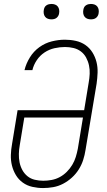

<svg xmlns="http://www.w3.org/2000/svg" viewBox="-20 -944 540 972"><path d="M198 8Q171 8 144 2Q117 -4 95.5 -19.5Q74 -35 60.5 -57.5Q47 -80 40.5 -106Q34 -132 35 -160Q36 -188 41 -215L69 -386H406L429 -526Q433 -548 434 -570Q435 -592 430.5 -613Q426 -634 416 -652.5Q406 -671 389.5 -683.5Q373 -696 352 -701Q331 -706 309 -706Q283 -706 256 -700Q229 -694 205.5 -678.5Q182 -663 166 -639Q150 -615 144 -589H104Q112 -622 131 -653Q150 -684 179 -705Q208 -726 242 -734.5Q276 -743 309 -743Q337 -743 364 -737Q391 -731 412.5 -716Q434 -701 448 -678.5Q462 -656 468.5 -630Q475 -604 474 -576Q473 -548 469 -520L413 -185Q409 -159 401 -134Q393 -109 378.5 -86Q364 -63 343.5 -44.5Q323 -26 299 -13.5Q275 -1 249 3.5Q223 8 198 8ZM199 -29Q220 -29 241.5 -33Q263 -37 282.5 -47.5Q302 -58 318 -74Q334 -90 345.5 -109Q357 -128 363.5 -149Q370 -170 374 -191L400 -349H103L80 -209Q76 -187 75.5 -165Q75 -143 79 -122.5Q83 -102 93 -83.5Q103 -65 119 -52Q135 -39 156 -34Q177 -29 199 -29ZM440 -846Q431 -846 422.5 -849Q414 -852 408.5 -859Q403 -866 401.5 -875.5Q400 -885 402 -895Q403 -901 406 -907Q409 -913 415 -917Q421 -921 427.5 -922.5Q434 -924 440 -924Q450 -924 458.5 -921Q467 -918 472.5 -911Q478 -904 479.5 -894.5Q481 -885 479 -875Q478 -869 474.5 -863Q471 -857 465.5 -853Q460 -849 453.5 -847.5Q447 -846 440 -846ZM240 -846Q231 -846 222.5 -849Q214 -852 208.5 -859Q203 -866 201.5 -875.5Q200 -885 202 -895Q203 -901 206 -907Q209 -913 215 -917Q221 -921 227.5 -922.5Q234 -924 240 -924Q250 -924 258.5 -921Q267 -918 272.5 -911Q278 -904 279.5 -894.5Q281 -885 279 -875Q278 -869 274.5 -863Q271 -857 265.5 -853Q260 -849 253.5 -847.5Q247 -846 240 -846Z"/></svg>

Font: Iosevka Curly XLtObl
Style: Regular
Weight: 200
Italic angle: -9°
Monospace: yes
Designer: Belleve Invis
Foundry: Belleve Invis
Version: Version 11.1.0; ttfautohint (v1.8.3)